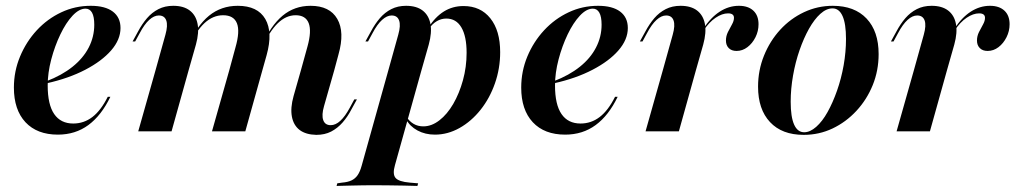

<svg xmlns="http://www.w3.org/2000/svg" viewBox="-20 -448 3465 655"><path d="M177.4 11.3Q106.5 11.3 66.9 -31Q27.4 -73.4 27.4 -149.2Q27.4 -204.8 48.4 -255.2Q69.4 -305.6 105.6 -344.8Q141.9 -383.9 189.1 -406Q236.3 -428.2 289.5 -428.2Q338.7 -428.2 364.9 -408.5Q391.1 -388.7 391.1 -352.4Q391.1 -312.9 359.3 -276.2Q327.4 -239.5 271 -210.1Q214.5 -180.6 138.7 -163.7V-171Q191.1 -191.1 227.4 -220.2Q263.7 -249.2 282.7 -285.9Q301.6 -322.6 301.6 -363.7Q301.6 -391.1 294 -404.8Q286.3 -418.5 271.8 -418.5Q250 -418.5 227.4 -394.4Q204.8 -370.2 185.9 -330.6Q166.9 -291.1 154.8 -245.2Q142.7 -199.2 142.7 -156.5Q142.7 -91.1 164.9 -58.9Q187.1 -26.6 229.8 -26.6Q266.1 -26.6 295.2 -48.8Q324.2 -71 347.6 -117.7H356.5Q325.8 -54 281.5 -21.4Q237.1 11.3 177.4 11.3Z M762.1 -208.1 783.1 -285.5Q799.2 -341.1 788.3 -368.5Q777.4 -396 741.1 -396Q706.5 -396 677.4 -369Q648.4 -341.9 622.6 -284.7L620.2 -289.5Q651.6 -360.5 693.1 -394.4Q734.7 -428.2 791.1 -428.2Q858.9 -428.2 885.1 -383.1Q911.3 -337.9 889.5 -259.7L875 -208.1ZM1006.5 -208.1 1029 -289.5Q1043.5 -341.9 1033.1 -369Q1022.6 -396 988.7 -396Q955.6 -396 927.4 -368.5Q899.2 -341.1 874.2 -284.7L871.8 -289.5Q903.2 -360.5 944 -394.4Q984.7 -428.2 1039.5 -428.2Q1104.8 -428.2 1130.6 -383.5Q1156.5 -338.7 1134.7 -262.1L1120.2 -208.1ZM510.5 -208.1 544.4 -329.8Q553.2 -361.3 547.2 -378.2Q541.1 -395.2 521.8 -395.2Q505.6 -395.2 489.1 -380.2Q472.6 -365.3 456.5 -334.7L441.1 -306.5H432.3L450.8 -340.3Q464.5 -366.1 481.5 -385.9Q498.4 -405.6 520.6 -416.9Q542.7 -428.2 571 -428.2Q606.5 -428.2 627.4 -412.1Q648.4 -396 654 -366.5Q659.7 -337.1 648.4 -296L623.4 -208.1ZM451.6 0 510.5 -208.1H623.4L565.3 0ZM703.2 0 762.1 -208.1H875L816.9 0ZM1085.5 -86.3Q1076.6 -55.6 1082.7 -38.3Q1088.7 -21 1108.1 -21Q1125 -21 1141.1 -35.9Q1157.3 -50.8 1173.4 -80.6L1188.7 -108.9H1197.6L1179 -75Q1166.1 -50 1148.8 -30.2Q1131.5 -10.5 1109.7 0.8Q1087.9 12.1 1058.9 12.1Q1023.4 11.3 1002.4 -4.4Q981.5 -20.2 975.8 -50Q970.2 -79.8 981.5 -120.2L1006.5 -208.1H1120.2Z M1561.3 -427.4Q1619.4 -427.4 1652.8 -385.5Q1686.3 -343.5 1686.3 -270.2Q1686.3 -214.5 1668.5 -163.7Q1650.8 -112.9 1619.4 -73.4Q1587.9 -33.9 1547.6 -11.3Q1507.3 11.3 1463.7 11.3Q1430.6 11.3 1404.4 -2.8Q1378.2 -16.9 1365.3 -41.1L1367.7 -48.4Q1376.6 -33.9 1391.1 -25.4Q1405.6 -16.9 1424.2 -16.9Q1452.4 -16.9 1479 -37.5Q1505.6 -58.1 1526.2 -93.5Q1546.8 -129 1559.3 -174.2Q1571.8 -219.4 1571.8 -267.7Q1571.8 -324.2 1554 -354.4Q1536.3 -384.7 1502.4 -384.7Q1485.5 -384.7 1470.2 -375.8Q1454.8 -366.9 1442.7 -349.2L1440.3 -352.4Q1464.5 -390.3 1494.4 -408.9Q1524.2 -427.4 1561.3 -427.4ZM1304.8 -208.1 1338.7 -329.8Q1347.6 -361.3 1341.5 -378.2Q1335.5 -395.2 1316.1 -395.2Q1300 -395.2 1283.5 -380.2Q1266.9 -365.3 1250.8 -334.7L1235.5 -306.5H1226.6L1245.2 -340.3Q1258.9 -366.1 1275.8 -385.9Q1292.7 -405.6 1314.9 -416.9Q1337.1 -428.2 1365.3 -428.2Q1400.8 -428.2 1421.8 -412.1Q1442.7 -396 1448.4 -366.5Q1454 -337.1 1442.7 -296L1417.7 -208.1ZM1251.6 183.9Q1232.3 183.9 1214.1 184.3Q1196 184.7 1175.4 185.1Q1154.8 185.5 1128.2 186.3L1130.6 177.4L1146.8 175Q1166.9 173.4 1179.4 167.3Q1191.9 161.3 1200 149.6Q1208.1 137.9 1213.7 117.7L1304.8 -208.1H1417.7L1327.4 115.3Q1318.5 146 1329.4 158.9Q1340.3 171.8 1378.2 175L1406.5 177.4L1404 186.3Q1382.3 185.5 1356.9 185.1Q1331.5 184.7 1304.8 184.3Q1278.2 183.9 1249.2 183.9H1251.6Z M1908.1 11.3Q1837.1 11.3 1797.6 -31Q1758.1 -73.4 1758.1 -149.2Q1758.1 -204.8 1779 -255.2Q1800 -305.6 1836.3 -344.8Q1872.6 -383.9 1919.8 -406Q1966.9 -428.2 2020.2 -428.2Q2069.4 -428.2 2095.6 -408.5Q2121.8 -388.7 2121.8 -352.4Q2121.8 -312.9 2089.9 -276.2Q2058.1 -239.5 2001.6 -210.1Q1945.2 -180.6 1869.4 -163.7V-171Q1921.8 -191.1 1958.1 -220.2Q1994.4 -249.2 2013.3 -285.9Q2032.3 -322.6 2032.3 -363.7Q2032.3 -391.1 2024.6 -404.8Q2016.9 -418.5 2002.4 -418.5Q1980.6 -418.5 1958.1 -394.4Q1935.5 -370.2 1916.5 -330.6Q1897.6 -291.1 1885.5 -245.2Q1873.4 -199.2 1873.4 -156.5Q1873.4 -91.1 1895.6 -58.9Q1917.7 -26.6 1960.5 -26.6Q1996.8 -26.6 2025.8 -48.8Q2054.8 -71 2078.2 -117.7H2087.1Q2056.5 -54 2012.1 -21.4Q1967.7 11.3 1908.1 11.3Z M2241.1 -208.1 2275 -329.8Q2283.9 -361.3 2277.8 -378.2Q2271.8 -395.2 2252.4 -395.2Q2236.3 -395.2 2219.8 -380.2Q2203.2 -365.3 2187.1 -334.7L2171.8 -306.5H2162.9L2181.5 -340.3Q2195.2 -366.1 2212.1 -385.9Q2229 -405.6 2251.2 -416.9Q2273.4 -428.2 2301.6 -428.2Q2337.1 -428.2 2358.1 -412.1Q2379 -396 2384.7 -366.5Q2390.3 -337.1 2379 -296L2354 -208.1ZM2182.3 0 2241.1 -208.1H2354L2296 0ZM2492.7 -274.2Q2475.8 -274.2 2466.1 -283.9Q2456.5 -293.5 2456.5 -309.7Q2456.5 -325 2463.3 -338.7Q2470.2 -352.4 2477 -364.5Q2483.9 -376.6 2483.9 -387.1Q2483.9 -402.4 2463.7 -402.4Q2443.5 -402.4 2421.4 -387.5Q2399.2 -372.6 2380.6 -344.4L2379 -349.2Q2404 -387.9 2435.1 -408.1Q2466.1 -428.2 2500.8 -428.2Q2532.3 -428.2 2550 -411.7Q2567.7 -395.2 2567.7 -365.3Q2567.7 -341.9 2557.3 -321Q2546.8 -300 2529.8 -287.1Q2512.9 -274.2 2492.7 -274.2Z M2721.8 12.1Q2647.6 12.1 2606.9 -31.5Q2566.1 -75 2566.1 -152.4Q2566.1 -208.1 2586.3 -258.1Q2606.5 -308.1 2641.5 -346.4Q2676.6 -384.7 2723 -406.5Q2769.4 -428.2 2821 -428.2Q2895.2 -428.2 2936.3 -384.7Q2977.4 -341.1 2977.4 -263.7Q2977.4 -207.3 2957.3 -157.7Q2937.1 -108.1 2901.6 -69.8Q2866.1 -31.5 2820.2 -9.7Q2774.2 12.1 2721.8 12.1ZM2723.4 3.2Q2743.5 3.2 2764.5 -15.3Q2785.5 -33.9 2803.2 -65.7Q2821 -97.6 2835.5 -138.7Q2850 -179.8 2858.1 -225.4Q2866.1 -271 2866.1 -315.3Q2866.1 -366.9 2854.4 -393.1Q2842.7 -419.4 2820.2 -419.4Q2799.2 -419.4 2778.6 -400.8Q2758.1 -382.3 2739.9 -350Q2721.8 -317.7 2707.7 -277Q2693.5 -236.3 2685.5 -190.7Q2677.4 -145.2 2677.4 -100.8Q2677.4 -49.2 2689.1 -23Q2700.8 3.2 2723.4 3.2Z M3097.6 -208.1 3131.5 -329.8Q3140.3 -361.3 3134.3 -378.2Q3128.2 -395.2 3108.9 -395.2Q3092.7 -395.2 3076.2 -380.2Q3059.7 -365.3 3043.5 -334.7L3028.2 -306.5H3019.4L3037.9 -340.3Q3051.6 -366.1 3068.5 -385.9Q3085.5 -405.6 3107.7 -416.9Q3129.8 -428.2 3158.1 -428.2Q3193.5 -428.2 3214.5 -412.1Q3235.5 -396 3241.1 -366.5Q3246.8 -337.1 3235.5 -296L3210.5 -208.1ZM3038.7 0 3097.6 -208.1H3210.5L3152.4 0ZM3349.2 -274.2Q3332.3 -274.2 3322.6 -283.9Q3312.9 -293.5 3312.9 -309.7Q3312.9 -325 3319.8 -338.7Q3326.6 -352.4 3333.5 -364.5Q3340.3 -376.6 3340.3 -387.1Q3340.3 -402.4 3320.2 -402.4Q3300 -402.4 3277.8 -387.5Q3255.6 -372.6 3237.1 -344.4L3235.5 -349.2Q3260.5 -387.9 3291.5 -408.1Q3322.6 -428.2 3357.3 -428.2Q3388.7 -428.2 3406.5 -411.7Q3424.2 -395.2 3424.2 -365.3Q3424.2 -341.9 3413.7 -321Q3403.2 -300 3386.3 -287.1Q3369.4 -274.2 3349.2 -274.2Z"/></svg>

Font: Playfair 144pt
Style: Bold Italic
Weight: 700
Italic angle: -15.6°
Designer: Claus Eggers Sørensen
Foundry: Claus Eggers Sørensen
Version: Version 2.203